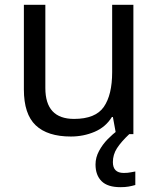

<svg xmlns="http://www.w3.org/2000/svg" viewBox="-20 -556 658 796"><path d="M533 -536V0H461L448 -71H444Q418 -29 372 -9.5Q326 10 274 10Q177 10 128 -36.5Q79 -83 79 -185V-536H168V-191Q168 -63 287 -63Q376 -63 410.5 -113Q445 -163 445 -257V-536ZM448 116Q448 161 493 161Q510 161 521.5 158.5Q533 156 541 155V211Q527 215 513 217.5Q499 220 479 220Q426 220 401 195Q376 170 376 126Q376 97 390.5 70Q405 43 426.5 21Q448 -1 468 -15L516 0Q482 32 465 58.5Q448 85 448 116Z"/></svg>

Font: Noto Sans Mongolian
Style: Regular
Weight: 400
Designer: Monotype Design Team
Foundry: Monotype Imaging Inc.
Version: Version 3.001; ttfautohint (v1.8.4.7-5d5b)